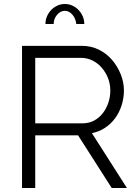

<svg xmlns="http://www.w3.org/2000/svg" viewBox="-20 -939 692 959"><path d="M90 0V-710H389Q435 -710 473.5 -691Q512 -672 539.5 -640Q567 -608 583 -568Q599 -528 599 -487Q599 -449 587.5 -413Q576 -377 555 -348.5Q534 -320 504.5 -300.5Q475 -281 439 -274L614 0H538L370 -263H156V0ZM156 -323H392Q424 -323 449.5 -336.5Q475 -350 493 -373Q511 -396 521 -425.5Q531 -455 531 -487Q531 -520 519.5 -549Q508 -578 488 -601Q468 -624 441.5 -637Q415 -650 385 -650H156ZM304 -885Q282 -885 265 -865Q248 -845 248 -819H207Q207 -840 215 -858Q223 -876 236 -889.5Q249 -903 266.5 -911Q284 -919 304 -919Q324 -919 341.5 -911Q359 -903 372 -889.5Q385 -876 393 -858Q401 -840 401 -819H361Q358 -847 341.5 -866Q325 -885 304 -885Z"/></svg>

Font: Rising Sun Light
Style: Regular
Weight: 300
Designer: Matt McInerney, Pablo Impallari, Rodrigo Fuenzalida (Raleway font), Stephen Hutchings (Greek), Cristiano Sobral (main ch
Foundry: The Rising Sun Project Authors
Version: Version 4.327; ttfautohint (v1.8.4.7-5d5b-dirty)